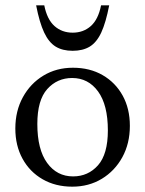

<svg xmlns="http://www.w3.org/2000/svg" viewBox="-20 -690 544 720"><path d="M251 10Q188 10 139.8 -17.8Q91.5 -45.5 64.5 -94.8Q37.5 -144 37.5 -208Q37.5 -274 65.8 -325.5Q94 -377 142.8 -406.5Q191.5 -436 253.5 -436Q317 -436 365 -408.2Q413 -380.5 440 -331.5Q467 -282.5 467 -218Q467 -152 438.8 -100.5Q410.5 -49 361.8 -19.5Q313 10 251 10ZM254 -28.5Q310.5 -28.5 347.5 -70.2Q384.5 -112 384.5 -201Q384.5 -296.5 347.8 -347Q311 -397.5 250.5 -397.5Q194.5 -397.5 157.2 -356Q120 -314.5 120 -225Q120 -129.5 156.8 -79Q193.5 -28.5 254 -28.5ZM252.5 -567.5Q292.5 -567.5 320.5 -592.2Q348.5 -617 359 -670H389.5Q377 -605.5 359.8 -568.2Q342.5 -531 316.5 -515.2Q290.5 -499.5 252.5 -499.5Q214.5 -499.5 188.8 -515.2Q163 -531 145.5 -568.2Q128 -605.5 115.5 -670H146Q156.5 -617 184.5 -592.2Q212.5 -567.5 252.5 -567.5Z"/></svg>

Font: Newsreader Text
Style: Regular
Weight: 400
Designer: Hugues Gentile
Foundry: Production Type
Version: Version 1.002